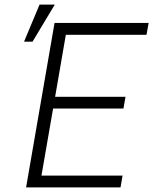

<svg xmlns="http://www.w3.org/2000/svg" viewBox="-20 -810 676 830"><path d="M513.7 -340.8H209.5L159.2 -50.8H509.8L501 0H92.8L215.8 -710.9H622.6L613.3 -659.7H264.6L218.3 -391.6H522.5ZM150.9 -790H216.8L120.6 -629.9H84Z"/></svg>

Font: Roboto Mono Light
Style: Italic
Weight: 300
Designer: Google
Version: Version 2.000985; 2015; ttfautohint (v1.3)